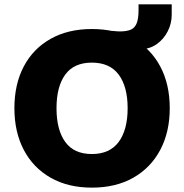

<svg xmlns="http://www.w3.org/2000/svg" viewBox="-20 -849 844 880"><path d="M46 -353Q46 -463 89 -544.5Q132 -626 212 -671Q292 -716 401 -716Q511 -716 591 -671Q671 -626 714.5 -544.5Q758 -463 758 -353Q758 -244 714.5 -162Q671 -80 591 -34.5Q511 11 401 11Q292 11 212 -34.5Q132 -80 89 -162Q46 -244 46 -353ZM239 -353Q239 -254 279 -198.5Q319 -143 401 -143Q483 -143 524 -198.5Q565 -254 565 -353Q565 -452 524 -507Q483 -562 401 -562Q319 -562 279 -507Q239 -452 239 -353ZM511 -624 474 -709Q492 -708 505 -706.5Q518 -705 530 -705Q558 -705 577 -712Q596 -719 605.5 -740Q615 -761 615 -802V-829H767V-781Q767 -741 748.5 -705Q730 -669 698 -646.5Q666 -624 626 -624Z"/></svg>

Font: Mulish Black
Style: Regular
Weight: 900
Designer: Vernon Adams
Foundry: Vernon Adams
Version: Version 3.603; ttfautohint (v1.8.3)